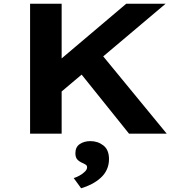

<svg xmlns="http://www.w3.org/2000/svg" viewBox="-20 -720 996 1034"><path d="M257 -181 217 -325 660 -700H872ZM142 0V-700H312V0ZM675 0 390 -355 496 -465 878 0ZM417 294 377 239Q391 235 407.5 226Q424 217 436.5 205Q449 193 449 181Q449 172 442.5 167.5Q436 163 425 158Q406 150 396 138.5Q386 127 386 105Q386 72 409.5 56Q433 40 467 40Q507 40 537 63.5Q567 87 567 137Q567 167 555.5 192.5Q544 218 522.5 237.5Q501 257 474 271Q447 285 417 294Z"/></svg>

Font: Lexend Mega
Style: Bold
Weight: 700
Version: Version 1.007